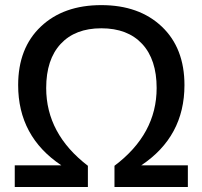

<svg xmlns="http://www.w3.org/2000/svg" viewBox="-20 -749 811 769"><path d="M39.1 0V-86.9H225.6Q52.7 -202.1 52.7 -408.2Q52.7 -556.6 143.6 -642.6Q234.4 -728.5 385.7 -728.5Q537.1 -728.5 627.9 -642.6Q718.8 -556.6 718.8 -408.2Q718.8 -202.1 545.9 -86.9H732.4V0H438.5V-85Q607.4 -211.9 607.4 -396.5Q607.4 -510.7 549.3 -573.2Q491.2 -635.7 385.7 -635.7Q281.2 -635.7 223.1 -573.2Q165 -510.7 165 -396.5Q165 -212.9 332 -85V0Z"/></svg>

Font: Min Sans Medium
Style: Regular
Weight: 500
Designer: Jinseong-Kim, NotoSansCJK, Nunito
Foundry: Jinseong-Kim
Version: Version 1.400;Glyphs 3.1.2 (3151)